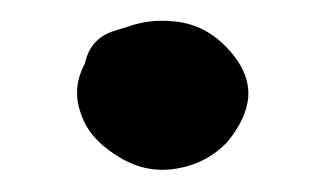

<svg xmlns="http://www.w3.org/2000/svg" viewBox="-20 -132 307 181"><path d="M60 -72C51.3 -56 50.3 -39.7 57 -23C61.7 -9 72.3 3.3 89 14C107 26 126 30.3 146 27C166 23.7 182.3 15 195 1C206.3 -13 212.7 -26.7 214 -40C215.3 -56.7 208 -73 192 -89C178 -103 161.3 -110.7 142 -112C128 -113.3 114.3 -111.7 101 -107L88 -103C72.7 -98.3 63.3 -88 60 -72Z"/></svg>

Font: Ruji's Handwriting Font v.2.0
Style: Medium
Weight: 500
Version: Version 2.0